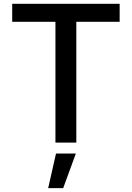

<svg xmlns="http://www.w3.org/2000/svg" viewBox="-20 -747 691 1006"><path d="M43.9 -632.8V-727.1H606.9V-632.8H379.9V0H270.5V-632.8ZM232.4 238.8 273.4 57.6H377.4L311 238.8Z"/></svg>

Font: Karasuma Gothic
Style: Regular
Weight: 500
Designer: Rasmus Andersson / Ryoko Nishizuka
Foundry: Genbu
Version: Version 1.00